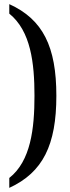

<svg xmlns="http://www.w3.org/2000/svg" viewBox="-20 -781 337 930"><path d="M25 129C188 54 253 -79 253 -317C253 -555 188 -687 25 -761V-715C129 -631 147 -476 147 -317C147 -158 129 -1 25 81Z"/></svg>

Font: Noto Serif Khmer ExtraCondensed Medium
Style: Regular
Weight: 500
Width: 2
Designer: Danh Hong and the Monotype Design Team
Foundry: Monotype Imaging Inc.
Version: Version 2.004